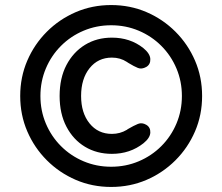

<svg xmlns="http://www.w3.org/2000/svg" viewBox="-20 -730 880 760"><path d="M420 10Q345 10 280 -18Q215 -46 165.5 -95.5Q116 -145 88 -210Q60 -275 60 -350Q60 -425 88 -490Q116 -555 165.5 -604.5Q215 -654 280 -682Q345 -710 420 -710Q495 -710 560 -682Q625 -654 674.5 -604.5Q724 -555 752 -490Q780 -425 780 -350Q780 -275 752 -210Q724 -145 674.5 -95.5Q625 -46 560 -18Q495 10 420 10ZM420 -70Q478 -70 529 -91.5Q580 -113 618.5 -151.5Q657 -190 678.5 -241Q700 -292 700 -350Q700 -408 678.5 -459Q657 -510 618.5 -548.5Q580 -587 529 -608.5Q478 -630 420 -630Q362 -630 311 -608.5Q260 -587 221.5 -548.5Q183 -510 161.5 -459Q140 -408 140 -350Q140 -292 161.5 -241Q183 -190 221.5 -151.5Q260 -113 311 -91.5Q362 -70 420 -70ZM423 -121Q363 -121 316.5 -149Q270 -177 243 -228.5Q216 -280 216 -350Q216 -421 243 -472.5Q270 -524 316.5 -552.5Q363 -581 423 -581Q495 -581 547 -540Q574 -518 575 -496.5Q576 -475 559 -465Q541 -455 526 -461Q511 -467 488 -481Q484 -484 482 -485Q456 -502 423 -502Q368 -502 334.5 -460Q301 -418 301 -350Q301 -283 334.5 -241.5Q368 -200 423 -200Q455 -200 482 -216Q483 -217 486 -219Q510 -233 526 -239.5Q542 -246 559 -236Q576 -226 575 -205Q574 -184 548 -163Q495 -121 423 -121Z"/></svg>

Font: Zen Maru Gothic Black
Style: Regular
Weight: 900
Designer: Yoshimichi Ohira
Foundry: Positype
Version: Version 1.001